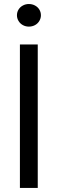

<svg xmlns="http://www.w3.org/2000/svg" viewBox="-20 -926 284 946"><path d="M166 0H78.1V-707H166ZM63.5 -850.6Q63.5 -866.2 71.3 -878.9Q79.1 -891.6 92.8 -898.9Q106.4 -906.2 122.1 -906.2Q138.7 -906.2 152.3 -898.9Q166 -891.6 173.8 -878.9Q181.6 -866.2 181.6 -850.6Q181.6 -835.9 173.8 -822.8Q166 -809.6 152.3 -802.2Q138.7 -794.9 122.1 -794.9Q106.4 -794.9 92.8 -802.2Q79.1 -809.6 71.3 -822.8Q63.5 -835.9 63.5 -850.6Z"/></svg>

Font: Pretendard Std Variable
Style: Regular
Weight: 400
Designer: Base glyphs from Inter by Rasmus Andersson; Hangeul glyphs from Noto Sans CJK(Source Han Sans) by Jang Soo-young and Kan
Foundry: Kil Hyung-jin
Version: Version 1.309;Glyphs 3.2 (3225)